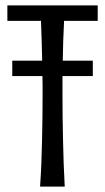

<svg xmlns="http://www.w3.org/2000/svg" viewBox="-20 -691 389 711"><path d="M211.4 -409.2V-335.9Q211.4 -298.3 211.9 -256.8Q212.4 -215.3 213.4 -172.1Q214.4 -128.9 215.8 -85.2Q217.3 -41.5 219.7 0H128.4Q131.3 -41.5 133.1 -85.2Q134.8 -128.9 135.7 -172.1Q136.7 -215.3 137.2 -256.8Q137.7 -298.3 137.7 -335.9Q137.7 -353 137.7 -371.6Q137.7 -390.1 137.2 -409.2H25.4V-466.3H136.2Q135.3 -502.9 134.3 -540Q133.3 -577.1 131.8 -613.8H7.3V-670.9H341.8V-613.8H217.3Q215.3 -577.1 214.1 -540Q212.9 -502.9 212.4 -466.3H323.7V-409.2Z"/></svg>

Font: Crushed
Style: Regular
Weight: 400
Width: 3
Designer: Astigmatic (AOETI)
Foundry: Astigmatic (AOETI)
Version: Version 001.001